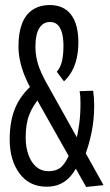

<svg xmlns="http://www.w3.org/2000/svg" viewBox="-20 -730 435 761"><path d="M321.4 11 105 -372.6Q88 -403.7 76.3 -433.3Q64.7 -462.9 59 -491Q53.2 -519.1 53.2 -546Q53.2 -600.1 67.3 -636.4Q81.4 -672.7 109.4 -691.3Q137.5 -710 177.4 -710Q232.5 -710 261.5 -672.1Q290.6 -634.1 290.6 -561.9Q290.6 -529 284.3 -500.3Q278 -471.6 265.4 -448.6Q252.9 -425.6 233.6 -407.5L205.2 -445.4Q221.5 -465.2 226.5 -491.1Q231.5 -517.1 231.5 -548.2Q231.5 -578.1 225.9 -599.1Q220.2 -620.1 208.6 -631.5Q197 -642.9 178 -642.9Q151.1 -642.9 135.7 -618.4Q120.4 -594 120.4 -543.5Q120.4 -524.5 123.9 -504Q127.4 -483.5 135.7 -461.2Q144.1 -438.8 157.6 -413.2L390.3 3.8ZM164.5 10Q96.4 10 57.4 -42.5Q18.4 -95 18.4 -177.7Q18.4 -249.6 40.3 -302.1Q62.1 -354.6 112.3 -397.4L140.4 -347Q109.9 -311.2 95.8 -275.1Q81.8 -239 81.8 -183.9Q81.8 -146.6 92.8 -116.2Q103.7 -85.9 123.8 -68.7Q143.9 -51.5 171.3 -51.5Q207.1 -51.5 225.9 -71.1Q244.7 -90.8 259 -128L288.2 -77Q274.9 -48.3 257.4 -29.1Q239.8 -9.9 217.1 0Q194.4 10 164.5 10ZM315.9 -111.8 281.3 -174.5Q289.2 -201.4 294.1 -238.9Q299 -276.4 299 -319.5Q299 -334.6 298.3 -346.1Q297.6 -357.5 295.6 -368.7L349.3 -370.4Q351.3 -356.8 352.3 -342.5Q353.3 -328.2 353.3 -310.8Q353.3 -255.4 342.8 -204.6Q332.4 -153.9 315.9 -111.8Z"/></svg>

Font: Georama ExtraCondensed Thin
Style: Regular
Weight: 100
Width: 2
Designer: Jean-Baptiste Levee
Foundry: Production Type
Version: Version 1.001